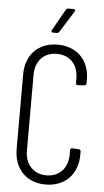

<svg xmlns="http://www.w3.org/2000/svg" viewBox="-60 -934 529 979"><g transform="rotate(5 204.0 -444.0)"><path d="M182 -767H202C207 -767 211 -770 214 -774L283 -884C287 -891 284 -896 276 -896H249C244 -896 240 -893 237 -889L175 -779C171 -772 174 -767 182 -767ZM211 8C310 8 375 -58 375 -159V-176C375 -182 371 -186 365 -186L331 -188C325 -188 321 -184 321 -178V-155C321 -86 278 -39 211 -39C146 -39 102 -86 102 -155V-546C102 -615 146 -661 211 -661C278 -661 321 -615 321 -546V-521C321 -515 325 -511 331 -511L365 -513C371 -513 375 -518 375 -524V-543C375 -643 310 -708 211 -708C114 -708 49 -643 49 -543V-159C49 -58 114 8 211 8Z"/></g></svg>

Font: Barlow Condensed Light
Style: Regular
Weight: 300
Width: 3
Designer: Jeremy Tribby
Foundry: Tribby Type
Version: Version 1.422;hotconv 1.0.109;makeotfexe 2.5.65596